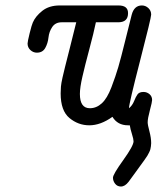

<svg xmlns="http://www.w3.org/2000/svg" viewBox="-20 -450 572 697"><path d="M80.1 -292Q80.1 -298.8 87.6 -329.3Q95.2 -359.9 99.1 -368.2Q108.9 -391.1 133.5 -410.6Q158.2 -430.2 196.8 -430.2H410.2Q445.3 -430.2 444.8 -401.9Q444.8 -369.6 410.2 -369.1H328.1Q320.3 -331.1 304.2 -271Q288.1 -210.9 279.1 -171.4Q270 -131.8 270 -108.9Q270 -57.1 306.2 -57.1Q330.1 -57.1 349.6 -75Q369.1 -92.8 384.5 -133.3Q399.9 -173.8 409.4 -206.3Q418.9 -238.8 434.6 -302.5Q450.2 -366.2 458 -396Q466.8 -430.2 495.1 -430.2Q508.3 -430.2 518.6 -420.7Q528.8 -411.1 528.8 -397Q528.8 -385.7 488.5 -229.5Q448.2 -73.2 448.2 -57.1Q460.4 -66.9 466.8 -83Q473.1 -99.1 479.5 -107.7Q485.8 -116.2 501 -116.2Q513.2 -116.2 522.7 -108.2Q532.2 -100.1 532.2 -86.9Q532.2 -80.1 524.2 -50Q516.1 -20 516.1 -5.9Q516.1 2.9 522.5 26.9Q528.8 50.8 528.8 69.8Q528.8 75.7 527.8 81.3Q526.9 86.9 525.9 91.6Q524.9 96.2 521.5 103Q518.1 109.9 515.1 115Q512.2 120.1 504.2 131.1Q496.1 142.1 490 150.6Q483.9 159.2 470.9 177Q458 194.8 446.8 210Q433.6 227.1 418.9 227.1Q405.8 227.1 397.9 217Q390.1 207 390.1 195.1Q390.1 183.1 427.5 131.1Q464.8 79.1 464.8 63Q464.8 55.2 459 36.6Q453.1 18.1 451.2 4.9H444.8Q406.7 4.9 388.2 -25.9Q345.2 4.9 304.2 4.9Q264.2 4.9 232.2 -21.5Q200.2 -47.9 200.2 -110.8Q200.2 -124 201.2 -135.5Q202.1 -147 207 -168.9Q211.9 -190.9 216.6 -209Q221.2 -227.1 233.6 -276.1Q246.1 -325.2 256.8 -369.1H204.1Q181.2 -369.1 169.7 -352.1Q158.2 -335 156 -314Q153.8 -293 144.3 -275.9Q134.8 -258.8 113.8 -258.8Q100.6 -258.8 90.3 -268.3Q80.1 -277.8 80.1 -292Z"/></svg>

Font: CMU Typewriter Text
Style: Italic
Weight: 500
Italic angle: -14.04°
Version: Version 0.7.0